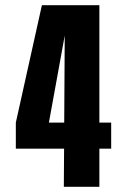

<svg xmlns="http://www.w3.org/2000/svg" viewBox="-20 -720 490 740"><path d="M408.5 -247.5V-147H363V0H226L227 -147H41V-247.5L141.5 -700H363V-247.5ZM227.5 -247.5 229.5 -583 168.5 -247.5Z"/></svg>

Font: League Mono Condensed
Style: Bold
Weight: 700
Width: 1
Designer: Tyler Finck
Foundry: The League of Moveable Type / Tyler Finck
Version: Version 2.210